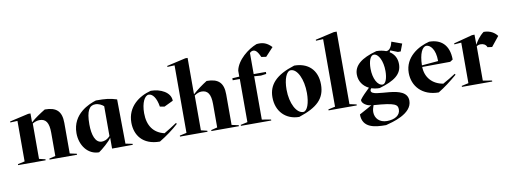

<svg xmlns="http://www.w3.org/2000/svg" viewBox="-73 -1208 5048 1890"><g transform="rotate(-10 2450.5 -263.0)"><path d="M399 -259V-25L337 -10V0H612V-10L543 -25V-330C543 -446 493 -494 376 -494C327 -464 275 -430 231 -391V-480H208L20 -437V-427L92 -430V-25L23 -10V0H298V-10L236 -25V-378C261 -393 284 -400 308 -400C369 -400 399 -359 399 -259Z M643 -210C643 -89 717 14 830 14C860 -5 946 -78 962 -109V0L1169 -1V-11L1100 -25L1095 -468C1025 -490 985 -494 887 -494C819 -473 643 -404 643 -210ZM783 -273C783 -410 816 -458 874 -458C909 -458 939 -441 958 -424V-126C927 -92 896 -85 875 -85C811 -85 783 -166 783 -273Z M1497 -325 1542 -317 1632 -360C1632 -445 1532 -494 1435 -494C1315 -463 1193 -377 1193 -218C1193 -96 1264 14 1438 14C1510 -29 1579 -80 1632 -129L1625 -139C1582 -110 1540 -84 1497 -59C1389 -84 1333 -164 1333 -288C1333 -393 1369 -460 1409 -460C1446 -460 1483 -416 1497 -325Z M1638 -697 1710 -700V-25L1641 -10V0H1916V-10L1854 -25V-373C1879 -390 1902 -400 1926 -400C1987 -400 2017 -359 2017 -259V-25L1955 -10V0H2230V-10L2161 -25V-330C2161 -446 2111 -494 1994 -494C1945 -464 1893 -425 1849 -386V-750H1826L1638 -707Z M2565 -633 2613 -626 2691 -710C2638 -766 2592 -771 2541 -766C2453 -733 2338 -642 2318 -539V-480L2248 -476V-456H2319V-25L2250 -10V0H2553V-10L2463 -25V-458L2530 -453L2584 -460V-480H2462V-691C2473 -702 2483 -708 2497 -708C2517 -708 2538 -696 2565 -633Z M2880 -28C2812 -26 2754 -135 2754 -273C2754 -377 2784 -454 2828 -454C2893 -454 2946 -344 2946 -206C2946 -107 2920 -31 2880 -28ZM3097 -264C3097 -412 3005 -493 2869 -493C2682 -435 2604 -348 2604 -223C2604 -79 2699 13 2831 13C3017 -48 3097 -124 3097 -264Z M3339 -750H3311L3123 -707V-697L3195 -700V-25L3126 -10V0H3408V-10L3339 -25Z M3898 -448H3926L3954 -522L3852 -559C3841 -510 3819 -476 3789 -476H3786C3758 -487 3725 -493 3690 -493C3535 -451 3461 -389 3461 -299C3461 -231 3499 -179 3556 -151C3518 -114 3481 -79 3459 -47C3451 -13 3510 22 3544 22H3550C3504 51 3459 72 3423 93C3423 230 3549 241 3659 241C3720 225 3926 177 3926 44C3926 -129 3567 -40 3567 -119C3567 -126 3567 -130 3578 -142C3603 -134 3630 -129 3659 -129C3812 -173 3888 -228 3888 -329C3888 -389 3861 -433 3817 -460L3827 -476ZM3556 93C3556 72 3563 48 3571 26C3790 41 3809 63 3809 111C3809 168 3755 203 3675 203C3600 203 3556 155 3556 93ZM3696 -158C3645 -156 3604 -234 3604 -333C3604 -408 3625 -463 3659 -463C3706 -463 3745 -385 3745 -285C3745 -214 3726 -160 3696 -158Z M3967 -226C3967 -93 4061 14 4225 14C4290 -25 4353 -74 4418 -129L4411 -139C4370 -113 4328 -86 4284 -63C4175 -81 4110 -158 4108 -261L4388 -263L4416 -281C4415 -430 4333 -494 4218 -494C4108 -467 3967 -384 3967 -226ZM4108 -277C4110 -393 4143 -459 4184 -459C4223 -459 4272 -408 4272 -295V-291Z M4713 -381C4740 -381 4764 -370 4775 -341L4820 -335L4898 -432C4873 -466 4830 -496 4763 -496C4716 -461 4686 -413 4671 -384L4670 -485L4644 -484L4458 -435V-425L4528 -430V-25L4459 -10V0H4762V-10L4672 -25V-368C4686 -379 4701 -381 4713 -381Z"/></g></svg>

Font: Mazius Display
Style: Bold
Weight: 700
Designer: Alberto Casagrande & Collletttivo
Foundry: Collletttivo
Version: Version 2.000;Glyphs 3.2 (3221)